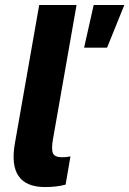

<svg xmlns="http://www.w3.org/2000/svg" viewBox="-20 -740 518 769"><path d="M40 -167.8 137 -720H286.6L192.2 -182.8Q185 -141 192.3 -125.6Q199.6 -110.2 228.8 -110.2Q246.4 -110.2 262.2 -113.6L242.8 -0.6Q206.8 9.2 160.8 9.2Q84.6 9.2 54.3 -35Q24 -79.2 40 -167.8ZM355.2 -720H478L408.8 -549H316.8Z"/></svg>

Font: Fixel Italic Variable Display Thin
Style: Italic
Weight: 100
Italic angle: -10°
Designer: AlfaBravo + MacPaw
Foundry: Kyrylo Tkachov, Marchela Mozhyna, Serhii Makarenko, Maria Weinstein, Zakhar Kryvoshyya
Version: Version 1.210;Glyphs 3.2 (3217)